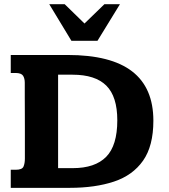

<svg xmlns="http://www.w3.org/2000/svg" viewBox="-20 -903 813 923"><path d="M31.7 0V-86.9H55.7Q86.4 -86.9 93 -102.3Q99.6 -117.7 99.6 -140.6Q99.6 -142.1 99.6 -162.8Q99.6 -183.6 99.6 -216.1Q99.6 -248.5 99.6 -287.4Q99.6 -326.2 99.4 -364.5Q99.1 -402.8 99.1 -434.8Q99.1 -466.8 99.1 -486.1Q99.1 -505.4 99.1 -505.4Q99.1 -525.4 91.1 -538.6Q83 -551.8 55.7 -552.2Q52.7 -552.2 44.2 -552.2Q35.6 -552.2 31.7 -552.2V-638.7H305.2Q513.2 -638.7 615.2 -559.8Q717.3 -481 717.3 -322.8Q717.3 -201.2 667.7 -130.6Q618.2 -60.1 527.8 -30Q437.5 0 315.9 0ZM259.3 -94.7H329.6Q437 -94.7 490.5 -149.2Q543.9 -203.6 543.9 -324.7Q543.9 -439 491 -491.5Q438 -543.9 329.1 -543.9H259.3ZM323.2 -707 216.8 -882.8H291L386.2 -790L481.9 -882.8H556.6L448.7 -707Z"/></svg>

Font: Kameron
Style: Bold
Weight: 700
Designer: Vernon Adams
Foundry: Vernon Adams
Version: Version 1.100